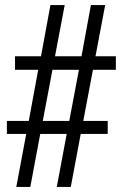

<svg xmlns="http://www.w3.org/2000/svg" viewBox="-20 -734 483 754"><path d="M44 0H99L138 -208H242L203 0H258L297 -208H403V-259H307L345 -460H435V-513H355L393 -714H337L300 -513H196L234 -714H178L141 -513H39V-460H130L93 -259H7V-208H83ZM148 -259 186 -460H290L252 -259Z"/></svg>

Font: Noto Serif Ethiopic XCn
Style: Regular
Weight: 400
Width: 2
Designer: Monotype Design Team
Foundry: Monotype Imaging Inc.
Version: Version 2.102